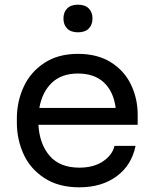

<svg xmlns="http://www.w3.org/2000/svg" viewBox="-20 -782 652 820"><path d="M52 -258V-276Q52 -348 81 -411Q110 -474 169 -513Q228 -552 313 -552Q396 -552 453.5 -516Q511 -480 539.5 -420.5Q568 -361 568 -292V-249H144Q149 -166 192.5 -116Q236 -66 319 -66Q380 -66 420 -93Q460 -120 469 -159H559Q542 -76 478 -29Q414 18 319 18Q230 18 169.5 -21.5Q109 -61 80.5 -124Q52 -187 52 -258ZM474 -321Q465 -391 424 -429.5Q383 -468 313 -468Q243 -468 201.5 -428.5Q160 -389 148 -321ZM251 -703Q251 -730 267 -746Q283 -762 313 -762Q343 -762 359 -746Q375 -730 375 -703Q375 -676 359 -660Q343 -644 313 -644Q283 -644 267 -660Q251 -676 251 -703Z"/></svg>

Font: Sora-SIA
Style: Regular
Weight: 400
Designer: Jonathan Barnbrook, Julián Moncada
Foundry: Barnbrook Fonts
Version: Version 2.000